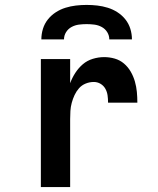

<svg xmlns="http://www.w3.org/2000/svg" viewBox="-20 -760 640 780"><path d="M146 0V-520H265V-422Q273 -444 286 -464Q299 -484 316.5 -499Q334 -514 357 -521Q380 -528 403 -528Q425 -528 446 -522Q467 -516 483.5 -502Q500 -488 511 -469Q522 -450 528 -429Q534 -408 536 -386.5Q538 -365 538 -343H419Q419 -358 417 -372.5Q415 -387 408 -399.5Q401 -412 388.5 -419.5Q376 -427 361 -427Q344 -427 328 -420.5Q312 -414 301 -401.5Q290 -389 283 -374Q276 -359 271.5 -342.5Q267 -326 266 -309Q265 -292 265 -276V0ZM148 -600Q148 -622 154.5 -643Q161 -664 174.5 -681Q188 -698 206.5 -710Q225 -722 246 -728.5Q267 -735 288.5 -737.5Q310 -740 332 -740Q354 -740 375.5 -737.5Q397 -735 418 -728.5Q439 -722 457.5 -710Q476 -698 489.5 -681Q503 -664 509.5 -643Q516 -622 516 -600H424Q424 -616 415.5 -629.5Q407 -643 393 -650.5Q379 -658 363.5 -660Q348 -662 332 -662Q316 -662 300.5 -660Q285 -658 271 -650.5Q257 -643 248.5 -629.5Q240 -616 240 -600Z"/></svg>

Font: Iosevka SS04 Extended
Style: Bold
Weight: 700
Width: 7
Monospace: yes
Designer: Belleve Invis
Foundry: Belleve Invis
Version: Version 19.0.0; ttfautohint (v1.8.4)